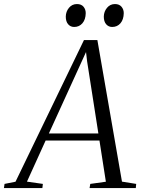

<svg xmlns="http://www.w3.org/2000/svg" viewBox="-81 -952 724 972"><path d="M-61 0 -58 -21 -2.5 -32 344 -749H412L536.5 -32.5L608.5 -21L606.5 0H372.5L376 -21L455 -32L422.5 -240.5H150L55.5 -32.5L136 -21L133.5 0ZM166.5 -276.5H417L360 -641.5L354.5 -688.5L333.5 -642.5ZM294.5 -815.5Q276 -815.5 264 -829.2Q252 -843 252 -868Q252.5 -893.5 268.2 -912.5Q284 -931.5 308.5 -931.5Q330.5 -931.5 341.8 -918Q353 -904.5 353 -885.5Q352.5 -853 336.2 -834.2Q320 -815.5 294.5 -815.5ZM487 -815.5Q468.5 -815.5 456.5 -829.2Q444.5 -843 444.5 -868Q445 -893.5 460.8 -912.5Q476.5 -931.5 501 -931.5Q522.5 -931.5 534 -918Q545.5 -904.5 545.5 -885.5Q545 -853 528.8 -834.2Q512.5 -815.5 487 -815.5Z"/></svg>

Font: Merriweather 120pt Light
Style: Italic
Weight: 300
Italic angle: -7.8°
Version: Version 2.101